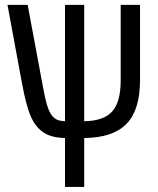

<svg xmlns="http://www.w3.org/2000/svg" viewBox="-20 -548 640 776"><path d="M320.3 -58.1Q399.4 -59.1 433.6 -97.7Q467.8 -136.2 467.8 -222.7V-528.3H545.9V-223.6Q545.9 -103 491 -47.1Q436 8.8 320.3 9.8V207.5H242.7V9.8Q189.9 8.8 158.2 -11Q126.5 -30.8 106.4 -73.2Q86.4 -115.7 68.4 -213.9L10.3 -528.3H91.8L154.3 -193.4Q165 -134.8 175.3 -108.2Q185.5 -81.5 200.7 -70.1Q215.8 -58.6 242.7 -58.1V-528.3H320.3Z"/></svg>

Font: Cousine
Style: Regular
Weight: 400
Monospace: yes
Designer: Steve Matteson
Foundry: Monotype Imaging Inc.
Version: Version 1.21